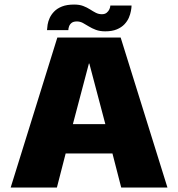

<svg xmlns="http://www.w3.org/2000/svg" viewBox="-20 -844 800 864"><path d="M28 0H236L275.5 -153.5H486L525.5 0H733.5L523 -675H238ZM308 -285.5 380 -558H382L454 -285.5ZM453.5 -703Q484.5 -703 505.5 -711.8Q526.5 -720.5 539.8 -734.5Q553 -748.5 559.8 -764.2Q566.5 -780 569.2 -794.8Q572 -809.5 572 -819H476.5Q476.5 -812 472.5 -802.8Q468.5 -793.5 460.2 -786.8Q452 -780 438.5 -780Q424 -780 411.2 -786.5Q398.5 -793 385 -801.8Q371.5 -810.5 354.5 -817Q337.5 -823.5 313.5 -823.5Q281 -823.5 259 -814.8Q237 -806 223.8 -792.2Q210.5 -778.5 203.5 -763Q196.5 -747.5 194.2 -733Q192 -718.5 191.5 -708.5H287.5Q287.5 -716 290.8 -725.2Q294 -734.5 302.2 -741Q310.5 -747.5 326 -747.5Q340 -747.5 352.8 -740.8Q365.5 -734 379.5 -725.2Q393.5 -716.5 411.2 -709.8Q429 -703 453.5 -703Z"/></svg>

Font: Anybody UltraCondensed Thin ExtraBold
Style: Regular
Weight: 800
Version: Version 1.111